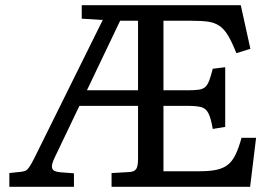

<svg xmlns="http://www.w3.org/2000/svg" viewBox="-20 -720 1067 740"><path d="M16 0V-53L62 -58Q70 -59 77 -61.5Q84 -64 92 -75Q100 -86 112 -110L376 -643L295 -648V-700H908L945 -532L891 -515Q874 -558 859 -583Q844 -608 825.5 -620.5Q807 -633 782 -636.5Q757 -640 719 -640H610V-372H704Q731 -372 747 -374.5Q763 -377 771.5 -385Q780 -393 786.5 -410Q793 -427 800 -455L848 -461V-231L800 -223Q793 -264 783.5 -283Q774 -302 756 -307Q738 -312 702 -312H610V-60H750Q788 -60 814 -65.5Q840 -71 857.5 -84.5Q875 -98 887.5 -123.5Q900 -149 911 -189H967L944 0H410V-53L479 -57Q497 -58 504.5 -68Q512 -78 512 -108V-312H286L189 -109Q183 -96 181 -86.5Q179 -77 181.5 -70.5Q184 -64 192 -60.5Q200 -57 213 -56L265 -52L265 0ZM315 -372H512V-640H443Z"/></svg>

Font: Literata Variable Black
Style: Regular
Weight: 900
Designer: Latin by Veronika Burian and Jose Scaglione. Greek by Irene Vlachou. Cyrillic by Vera Evstafieva.
Foundry: TypeTogether
Version: Version 3.021